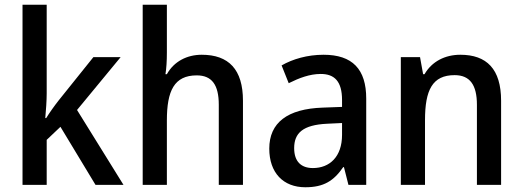

<svg xmlns="http://www.w3.org/2000/svg" viewBox="-20 -780 2205 810"><path d="M177 -386V-760H75V0H177V-190L235 -245L383 0H501L305 -316L489 -539H374L228 -357C212 -337 187 -302 175 -282H171C174 -314 177 -356 177 -386Z M684 -558V-760H582V0H684V-272C684 -397 715 -462 810 -462C874 -462 903 -422 903 -338V0H1005V-355C1005 -487 945 -549 831 -549C769 -549 714 -521 684 -467H678C682 -491 684 -523 684 -558Z M1345 -549C1277 -549 1215 -531 1168 -504L1198 -429C1242 -451 1287 -468 1333 -468C1391 -468 1423 -437 1423 -358V-329L1342 -326C1192 -321 1116 -262 1116 -153C1116 -51 1175 10 1268 10C1346 10 1388 -17 1428 -75H1431L1450 0H1525V-364C1525 -488 1467 -549 1345 -549ZM1360 -258 1423 -261V-211C1423 -119 1371 -71 1300 -71C1252 -71 1221 -97 1221 -155C1221 -219 1258 -253 1360 -258Z M1922 -549C1858 -549 1802 -521 1771 -467H1765L1752 -539H1671V0H1773V-273C1773 -400 1804 -463 1898 -463C1963 -463 1992 -421 1992 -338V0H2094V-355C2094 -489 2033 -549 1922 -549Z"/></svg>

Font: Noto Sans Thai Looped SemiCondensed Medium
Style: Regular
Weight: 500
Width: 4
Designer: Sasikarn Vongin, Ben Mitchell
Foundry: The Fontpad Ltd
Version: Version 1.001